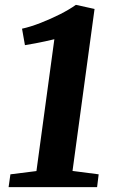

<svg xmlns="http://www.w3.org/2000/svg" viewBox="-20 -773 479 793"><path d="M23 -53 130.5 -66.5 204.5 -611Q186 -606.5 166.2 -602.2Q146.5 -598 125.8 -594Q105 -590 83 -586.5L71 -654.5Q105.5 -662 147.2 -678.2Q189 -694.5 228 -714.2Q267 -734 293.5 -753L370.5 -736L279.5 -67L387.5 -53L381 0H15.5Z"/></svg>

Font: Merriweather 24pt ExtraBold
Style: Italic
Weight: 800
Italic angle: -7.8°
Version: Version 2.101